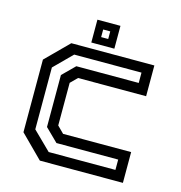

<svg xmlns="http://www.w3.org/2000/svg" viewBox="-101 -762 804 853"><g transform="rotate(15 301.0 -335.5)"><path d="M158 0 55 -103V-437L158 -540H540V-398.5H227L196.5 -368V-172L227 -141.5H540V0ZM186 -47H493V-94.5H209L150 -152.5V-391.5L206 -447H493V-494.5H183.5L102.5 -413.5V-129ZM243 -566V-671H349V-566ZM279 -600.5H311.5V-635.5H279Z"/></g></svg>

Font: Tourney Medium
Style: Regular
Weight: 500
Designer: Tyler Finck
Foundry: Etcetera Type Co
Version: Version 1.015